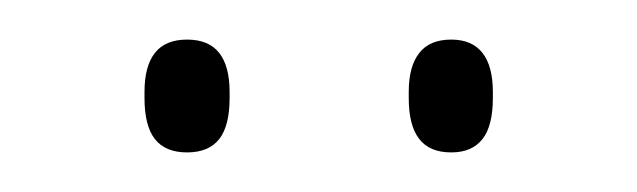

<svg xmlns="http://www.w3.org/2000/svg" viewBox="-20 -668 322 97"><path d="M74.5 -591Q63.5 -591 58.2 -597.8Q53 -604.5 53 -618.5V-621.5Q53 -634.5 58.2 -641.2Q63.5 -648 74.5 -648Q85.5 -648 90.8 -641.2Q96 -634.5 96 -621.5V-618.5Q96 -604.5 90.8 -597.8Q85.5 -591 74.5 -591ZM208 -591Q197 -591 191.8 -597.8Q186.5 -604.5 186.5 -618.5V-621.5Q186.5 -634.5 191.8 -641.2Q197 -648 208 -648Q218.5 -648 223.8 -641.2Q229 -634.5 229 -621.5V-618.5Q229 -604.5 223.8 -597.8Q218.5 -591 208 -591Z"/></svg>

Font: Anek Kannada Thin
Style: Regular
Weight: 250
Version: Version 1.003